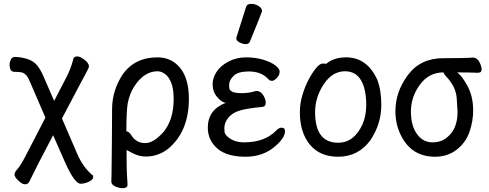

<svg xmlns="http://www.w3.org/2000/svg" viewBox="-20 -790 2540 997"><path d="M109.9 167Q95.2 167 75.2 147.9Q55.2 128.9 55.2 116.2Q55.2 105 71 87.4Q86.9 69.8 112.8 20L215.8 -179.2L136.2 -363.8Q119.1 -408.2 92.8 -414.1Q80.1 -417 54.9 -417Q29.8 -417 29.8 -455.1Q29.8 -466.8 35.9 -480.5Q42 -494.1 58.1 -494.1Q87.9 -494.1 120.4 -484.1Q152.8 -474.1 171.4 -452.1Q189.9 -430.2 205.1 -395L261.2 -266.1L329.1 -397Q349.1 -438 360.8 -483.9Q363.8 -497.1 381.8 -497.1Q396 -497.1 418.9 -479.5Q441.9 -461.9 441.9 -444.8Q441.9 -439 428.2 -413.1Q417 -394 301.8 -174.8L383.8 15.1Q411.1 76.2 457 117.2Q463.9 118.2 463.9 129.9Q462.9 144 440.4 154.1Q418 164.1 398.9 164.1Q367.2 164.1 316.9 50.8Q286.1 -18.1 255.9 -87.9Q173.8 66.9 133.8 149.9Q127 167 109.9 167Z M615.2 187Q598.1 187 578.1 178Q558.1 168.9 558.1 152.8Q558.1 141.1 559.1 115Q560.1 88.9 561 -53.5Q562 -195.8 562 -223.1Q562 -319.8 617.2 -403.8Q680.2 -492.2 797.9 -492.2Q871.1 -492.2 916 -436.5Q960.9 -380.9 960.9 -277.8Q960.9 -107.9 854 -18.1Q801.8 22.9 736.8 22.9Q703.1 22.9 669.9 5.9L637.2 -11.2Q637.2 96.2 639.6 125Q642.1 153.8 642.1 170.9Q642.1 187 615.2 187ZM733.9 -46.9Q777.8 -46.9 829.1 -105Q881.8 -168.9 881.8 -275.9Q881.8 -328.1 869.4 -359.6Q856.9 -391.1 837.4 -405.5Q817.9 -419.9 797.9 -419.9Q728 -419.9 676.8 -340.8Q652.8 -303.2 643.1 -252.9Q636.2 -210 636.2 -108.9H632.8Q648.9 -108.9 661.1 -88.9Q687 -46.9 733.9 -46.9Z M1255.9 23.9Q1161.1 23.9 1111.8 -16.1Q1059.1 -60.1 1059.1 -127Q1059.1 -220.2 1151.9 -255.9Q1130.9 -258.8 1107.4 -286.4Q1084 -314 1084 -353Q1084 -383.8 1103.5 -415.3Q1123 -446.8 1165 -469.5Q1207 -492.2 1256.8 -492.2Q1306.2 -492.2 1346.7 -480Q1387.2 -467.8 1409.7 -450.4Q1432.1 -433.1 1432.1 -418.9Q1432.1 -398.9 1417 -384.5Q1401.9 -370.1 1393.1 -370.1Q1382.8 -370.1 1377 -375.5Q1371.1 -380.9 1366.2 -386.2Q1332 -418.9 1271 -418.9Q1215.8 -418.9 1192.9 -396Q1169.9 -373 1169.9 -350.1Q1169.9 -348.1 1170.4 -335Q1170.9 -321.8 1185.5 -314Q1200.2 -306.2 1236.8 -306.2Q1272.9 -306.2 1310.1 -317.9Q1333 -317.9 1346.4 -296.4Q1359.9 -274.9 1359.9 -256.8Q1359.9 -235.8 1341.8 -234.9Q1251 -226.1 1216.1 -213.1Q1181.2 -200.2 1163.1 -175.5Q1145 -150.9 1145 -125Q1145 -122.1 1146 -105.5Q1147 -88.9 1175.5 -69.8Q1204.1 -50.8 1247.1 -50.8Q1353 -50.8 1412.1 -109.9Q1426.8 -127 1441.9 -127Q1460 -127 1460 -108.9Q1460 -76.2 1414.1 -35.2Q1350.1 23.9 1255.9 23.9ZM1255.9 -561Q1240.2 -561 1223.6 -570.1Q1207 -579.1 1207 -589.8Q1207 -598.1 1209 -600.1L1257.8 -753.9Q1262.2 -770 1285.2 -770Q1304.2 -770 1322.5 -759Q1340.8 -748 1340.8 -731.9Q1340.8 -728 1277.8 -574.2Q1272.9 -561 1255.9 -561Z M1735.8 23.9Q1641.1 23.9 1589.1 -39.1Q1537.1 -102.1 1537.1 -207Q1537.1 -252 1550 -295.4Q1563 -338.9 1582 -375.5Q1601.1 -412.1 1621.1 -436Q1641.1 -460 1654.8 -460Q1671.9 -460 1672.9 -458Q1712.9 -492.2 1776.9 -492.2Q1886.2 -492.2 1939 -376Q1960 -321.8 1960 -245.1Q1960 -147.9 1904.8 -64Q1841.8 23.9 1735.8 23.9ZM1735.8 -48.8Q1817.9 -48.8 1861.8 -143.1Q1881.8 -188 1881.8 -245.1Q1881.8 -327.1 1854.5 -373.5Q1827.1 -419.9 1771 -419.9Q1706.1 -419.9 1661.1 -352.5Q1616.2 -285.2 1616.2 -208Q1616.2 -48.8 1735.8 -48.8Z M2238.8 23.9Q2118.2 23.9 2063 -85Q2033.2 -143.1 2033.2 -212.9Q2033.2 -313 2098.1 -400.4Q2163.1 -487.8 2281.5 -487.8Q2399.9 -487.8 2435.1 -491.2Q2457 -491.2 2469 -468.5Q2481 -445.8 2481 -430.2Q2481 -412.1 2461.9 -412.1Q2414.1 -414.1 2354 -414.1Q2377.9 -397 2403.8 -350.1Q2437 -293.9 2437 -215.8Q2437 -161.1 2418 -105.5Q2398.9 -49.8 2351.6 -12.9Q2304.2 23.9 2238.8 23.9ZM2299.8 -75.2Q2356 -119.1 2356 -209Q2356 -221.2 2351.6 -281Q2347.2 -340.8 2294.9 -395Q2283.2 -408.2 2283.2 -414.1Q2205.1 -414.1 2158.2 -347.2Q2113.8 -285.2 2113.8 -210.9Q2113.8 -131.8 2149.9 -87.9Q2180.2 -50.8 2225.1 -50.8Q2270 -50.8 2299.8 -75.2Z"/></svg>

Font: LXGW WenKai Mono GB Screen
Style: Regular
Weight: 400
Monospace: yes
Designer: LXGW / Fontworks Inc.
Foundry: LXGW / Fontworks Inc.
Version: Version 1.510;January 18,2025